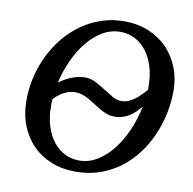

<svg xmlns="http://www.w3.org/2000/svg" viewBox="-79 -766 868 862"><g transform="rotate(10 355.0 -335.5)"><path d="M690.9 -417Q690.9 -364.3 679.7 -311.8Q668.5 -259.3 647 -210.9Q625.5 -162.6 593.8 -121.3Q562 -80.1 520.8 -49.3Q479.5 -18.6 429 -1.2Q378.4 16.1 319.8 16.1Q259.8 16.1 210 -3.7Q160.2 -23.4 124 -60.1Q87.9 -96.7 67.9 -147.9Q47.9 -199.2 47.9 -262.2Q47.9 -315.9 60.1 -368.2Q72.3 -420.4 95.5 -467.8Q118.7 -515.1 151.6 -555.2Q184.6 -595.2 225.8 -624.5Q267.1 -653.8 316.2 -670.4Q365.2 -687 419.9 -687Q481.9 -687 532.2 -665.8Q582.5 -644.5 617.7 -607.9Q652.8 -571.3 671.9 -522Q690.9 -472.7 690.9 -417ZM577.1 -417Q577.1 -466.8 564.7 -507.3Q552.2 -547.9 530 -576.9Q507.8 -606 477.3 -621.6Q446.8 -637.2 411.1 -637.2Q367.2 -637.2 329.1 -614.5Q291 -591.8 260.3 -553.7Q229.5 -515.6 207.3 -466.3Q185.1 -417 172.9 -363.8Q180.2 -369.6 192.1 -377.2Q204.1 -384.8 219.2 -391.6Q234.4 -398.4 252.4 -403.3Q270.5 -408.2 290 -408.2Q315.4 -408.2 338.6 -396.2Q361.8 -384.3 383.5 -370.1Q405.3 -356 426 -344Q446.8 -332 467.8 -332Q485.4 -332 501 -338.9Q516.6 -345.7 530.3 -356.2Q543.9 -366.7 555.7 -378.9Q567.4 -391.1 577.1 -401.9ZM566.9 -323.2Q555.7 -310.5 543.7 -298.6Q531.7 -286.6 517.6 -277.6Q503.4 -268.6 486.6 -263.2Q469.7 -257.8 449.2 -257.8Q431.2 -257.8 415 -263.4Q398.9 -269 383.8 -277.8Q368.7 -286.6 353.8 -296.4Q338.9 -306.2 323.7 -314.9Q308.6 -323.7 292.5 -329.3Q276.4 -335 258.8 -335Q243.2 -335 228.8 -330.6Q214.4 -326.2 202.1 -319.1Q189.9 -312 179.7 -303.5Q169.4 -294.9 162.1 -286.1Q161.1 -277.8 161.1 -270V-253.9Q161.1 -203.1 174.1 -162.8Q187 -122.6 209.2 -94.5Q231.4 -66.4 261.7 -51.3Q292 -36.1 327.1 -36.1Q371.6 -36.1 410.6 -60.3Q449.7 -84.5 480.7 -124.8Q511.7 -165 533.9 -216.6Q556.2 -268.1 566.9 -323.2Z"/></g></svg>

Font: Charis SIL
Style: Italic
Weight: 400
Italic angle: -11°
Foundry: SIL International
Version: Version 4.112